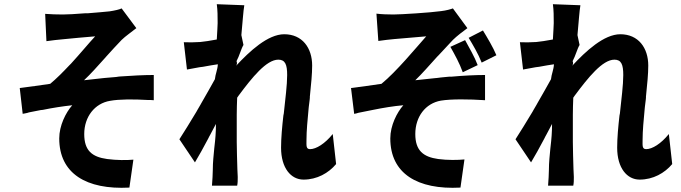

<svg xmlns="http://www.w3.org/2000/svg" viewBox="-20 -832 3240 914"><path d="M596 61 615 -72C585 -69 534 -69 490 -75C418 -85 381 -115 381 -194C381 -276 431 -340 504 -352C547 -360 616 -360 684 -356H695C701 -356 706 -355 712 -355V-475C664 -475 609 -472 552 -468L542 -467C540 -467 539 -466 537 -466L527 -465C511 -464 496 -462 480 -461L470 -460C439 -457 409 -453 380 -450C411 -479 444 -516 478 -554L485 -562C510 -590 536 -618 559 -642C576 -659 612 -684 629 -698L559 -792C549 -787 528 -782 502 -778C481 -776 441 -772 400 -769H388C342 -765 296 -763 279 -763C252 -763 220 -764 195 -766L201 -636C226 -640 259 -643 279 -645C312 -649 400 -656 433 -659C404 -628 362 -577 318 -529L310 -521C279 -488 247 -456 219 -433C177 -427 117 -418 74 -413L88 -290C90 -291 92 -291 93 -291L103 -293C108 -294 113 -295 118 -297L128 -299C143 -302 159 -305 174 -308L184 -309C232 -319 279 -326 324 -331C293 -296 262 -234 262 -173C262 -6 391 72 596 61Z M1110 -27C1108 -72 1108 -115 1107 -156V-166C1107 -184 1107 -202 1107 -219V-229V-239C1107 -240 1107 -242 1107 -243V-253C1107 -255 1107 -256 1107 -258V-286C1107 -312 1108 -339 1109 -367L1116 -377C1180 -463 1248 -548 1305 -548C1338 -548 1347 -524 1347 -475C1347 -426 1338 -360 1331 -292L1329 -282C1323 -229 1318 -175 1318 -129C1318 -32 1365 23 1425 23C1489 23 1544 -8 1580 -51L1564 -194C1527 -148 1485 -122 1456 -122C1436 -122 1439 -140 1439 -166C1439 -209 1444 -261 1449 -314L1450 -324C1451 -335 1453 -345 1454 -356L1455 -366C1455 -368 1455 -370 1455 -372L1456 -382C1461 -431 1466 -479 1466 -520C1466 -604 1419 -669 1333 -669C1255 -669 1168 -588 1104 -519C1109 -526 1109 -534 1106 -541C1120 -567 1128 -600 1139 -618L1129 -665C1135 -727 1138 -779 1143 -807L1012 -812C1016 -783 1016 -753 1016 -726V-721C1016 -710 1014 -682 1012 -644C978 -638 956 -634 933 -632C905 -630 878 -630 855 -631L870 -501C888 -504 909 -508 930 -512L946 -514C972 -519 997 -523 1017 -526C1016 -501 1005 -478 1003 -455C985 -423 963 -383 939 -342L934 -333C929 -325 925 -317 920 -309L915 -300C885 -250 856 -203 834 -169L908 -59C926 -89 949 -130 971 -172L976 -182L981 -191C990 -209 999 -226 1008 -242C1008 -202 1005 -168 1001 -135L1000 -126C997 -93 993 -60 993 -23C993 -7 991 29 989 52H1109C1114 29 1111 -9 1110 -27Z M2172 61 2191 -73C2161 -70 2110 -69 2066 -75C1995 -85 1957 -115 1957 -194C1957 -276 2005 -340 2079 -353C2128 -361 2212 -360 2289 -355V-475C2240 -475 2185 -472 2129 -467H2118C2108 -466 2098 -465 2087 -464L2077 -463C2072 -462 2067 -462 2062 -461L2051 -460C2019 -457 1987 -453 1957 -450C1989 -481 2025 -522 2061 -562L2068 -569C2092 -595 2115 -620 2136 -642C2153 -659 2187 -685 2205 -698L2136 -792C2125 -788 2105 -782 2079 -779C2030 -772 1888 -763 1853 -763C1826 -763 1797 -764 1772 -767L1781 -637C1806 -641 1837 -644 1857 -646C1889 -649 1976 -656 2009 -659C1960 -604 1868 -492 1796 -433C1754 -427 1693 -418 1651 -413L1666 -290L1676 -292L1686 -295C1691 -296 1696 -297 1701 -298L1711 -300C1722 -302 1734 -305 1746 -307L1756 -309C1805 -319 1854 -327 1900 -331C1870 -297 1838 -235 1838 -173C1838 -6 1967 72 2172 61ZM2343 -569C2328 -606 2299 -654 2279 -687L2211 -652C2232 -617 2256 -577 2273 -534L2343 -569ZM2254 -522C2239 -562 2213 -606 2194 -641L2124 -609C2147 -568 2167 -532 2183 -488L2254 -522Z M2710 -27C2708 -72 2708 -115 2707 -156V-166C2707 -184 2707 -202 2707 -219V-229V-239C2707 -240 2707 -242 2707 -243V-253C2707 -255 2707 -256 2707 -258V-286C2707 -312 2708 -339 2709 -367L2716 -377C2780 -463 2848 -548 2905 -548C2938 -548 2947 -524 2947 -475C2947 -426 2938 -360 2931 -292L2929 -282C2923 -229 2918 -175 2918 -129C2918 -32 2965 23 3025 23C3089 23 3144 -8 3180 -51L3164 -194C3127 -148 3085 -122 3056 -122C3036 -122 3039 -140 3039 -166C3039 -209 3044 -261 3049 -314L3050 -324C3051 -335 3053 -345 3054 -356L3055 -366C3055 -368 3055 -370 3055 -372L3056 -382C3061 -431 3066 -479 3066 -520C3066 -604 3019 -669 2933 -669C2855 -669 2768 -588 2704 -519C2709 -526 2709 -534 2706 -541C2720 -567 2728 -600 2739 -618L2729 -665C2735 -727 2738 -779 2743 -807L2612 -812C2616 -783 2616 -753 2616 -726V-721C2616 -710 2614 -682 2612 -644C2578 -638 2556 -634 2533 -632C2505 -630 2478 -630 2455 -631L2470 -501C2488 -504 2509 -508 2530 -512L2546 -514C2572 -519 2597 -523 2617 -526C2616 -501 2605 -478 2603 -455C2585 -423 2563 -383 2539 -342L2534 -333C2529 -325 2525 -317 2520 -309L2515 -300C2485 -250 2456 -203 2434 -169L2508 -59C2526 -89 2549 -130 2571 -172L2576 -182L2581 -191C2590 -209 2599 -226 2608 -242C2608 -202 2605 -168 2601 -135L2600 -126C2597 -93 2593 -60 2593 -23C2593 -7 2591 29 2589 52H2709C2714 29 2711 -9 2710 -27Z"/></svg>

Font: Glow Sans TC Compressed
Style: Bold
Weight: 700
Width: 2
Designer: Ryoko NISHIZUKA (kana, bopomofo & ideographs); Paul D. Hunt (Latin, Greek & Cyrillic); Sandoll Communications, Soo-young
Version: Version 0.93